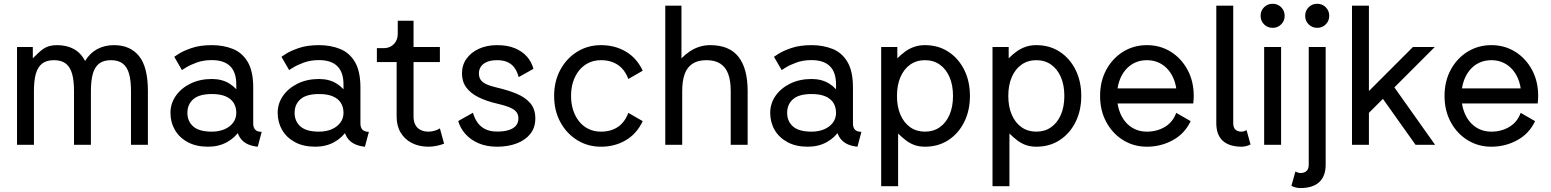

<svg xmlns="http://www.w3.org/2000/svg" viewBox="-20 -752 8056 997"><path d="M364.3 0H452.1V-279.3Q452.1 -333 461.9 -368.4Q471.7 -403.8 494.4 -421.6Q517.1 -439.5 556.2 -439.5Q595.2 -439.5 617.9 -421.6Q640.6 -403.8 650.4 -368.4Q660.2 -333 660.2 -279.3V0H748V-279.3Q748 -403.8 702.1 -460.7Q656.2 -517.6 571.8 -517.6Q522.9 -517.6 484.6 -496.8Q446.3 -476.1 421.9 -435.5Q399.9 -477.5 363 -497.6Q326.2 -517.6 275.9 -517.6Q252.9 -517.6 236.1 -512.7Q219.2 -507.8 205.8 -498.8Q192.4 -489.7 179.2 -477.3Q166 -464.8 150.4 -449.2V-507.8H68.4V0H156.2V-279.3Q156.2 -333 166 -368.4Q175.8 -403.8 198.5 -421.6Q221.2 -439.5 260.3 -439.5Q299.3 -439.5 322 -421.6Q344.7 -403.8 354.5 -368.4Q364.3 -333 364.3 -279.3Z M1060.5 9.8Q1115.7 9.8 1158.7 -13.9Q1201.7 -37.6 1226.3 -77.4Q1251 -117.2 1251 -166Q1251 -214.8 1230.2 -254.6Q1209.5 -294.4 1171.1 -318.1Q1132.8 -341.8 1080.1 -341.8Q1018.1 -341.8 969.5 -318.1Q920.9 -294.4 893.1 -254.6Q865.2 -214.8 865.2 -166Q865.2 -117.2 888.2 -77.4Q911.1 -37.6 954.8 -13.9Q998.5 9.8 1060.5 9.8ZM1207 -166Q1207 -136.7 1190.4 -114.7Q1173.8 -92.8 1145.3 -80.6Q1116.7 -68.4 1080.1 -68.4Q1014.2 -68.4 983.6 -95.2Q953.1 -122.1 953.1 -166Q953.1 -210 983.6 -236.8Q1014.2 -263.7 1080.1 -263.7Q1124 -263.7 1152.1 -251.5Q1180.2 -239.3 1193.6 -217.3Q1207 -195.3 1207 -166ZM1294.9 -110.8V-296.9Q1294.9 -382.3 1266.4 -430.4Q1237.8 -478.5 1189 -498Q1140.1 -517.6 1080.1 -517.6Q1018.1 -517.6 974.4 -502.4Q930.7 -487.3 907.7 -472.2Q884.8 -457 884.8 -457L924.8 -388.2Q924.8 -388.2 945.3 -401.1Q965.8 -414.1 1000.7 -427Q1035.6 -439.9 1079.6 -439.9Q1110.4 -439.9 1134 -432.4Q1157.7 -424.8 1174.1 -409.2Q1190.4 -393.6 1198.7 -369.6Q1207 -345.7 1207 -312.5V-228.5L1216.8 -219.2V-125L1207 -110.8Q1207 -82.5 1214.6 -61Q1222.2 -39.6 1236.3 -24.7Q1250.5 -9.8 1271.2 -1.2Q1292 7.3 1318.4 9.8L1338.9 -67.4Q1316.9 -67.4 1305.9 -78.1Q1294.9 -88.9 1294.9 -110.8Z M1617.2 9.8Q1672.4 9.8 1715.3 -13.9Q1758.3 -37.6 1783 -77.4Q1807.6 -117.2 1807.6 -166Q1807.6 -214.8 1786.9 -254.6Q1766.1 -294.4 1727.8 -318.1Q1689.5 -341.8 1636.7 -341.8Q1574.7 -341.8 1526.1 -318.1Q1477.5 -294.4 1449.7 -254.6Q1421.9 -214.8 1421.9 -166Q1421.9 -117.2 1444.8 -77.4Q1467.8 -37.6 1511.5 -13.9Q1555.2 9.8 1617.2 9.8ZM1763.7 -166Q1763.7 -136.7 1747.1 -114.7Q1730.5 -92.8 1701.9 -80.6Q1673.3 -68.4 1636.7 -68.4Q1570.8 -68.4 1540.3 -95.2Q1509.8 -122.1 1509.8 -166Q1509.8 -210 1540.3 -236.8Q1570.8 -263.7 1636.7 -263.7Q1680.7 -263.7 1708.7 -251.5Q1736.8 -239.3 1750.2 -217.3Q1763.7 -195.3 1763.7 -166ZM1851.6 -110.8V-296.9Q1851.6 -382.3 1823 -430.4Q1794.4 -478.5 1745.6 -498Q1696.8 -517.6 1636.7 -517.6Q1574.7 -517.6 1531 -502.4Q1487.3 -487.3 1464.4 -472.2Q1441.4 -457 1441.4 -457L1481.4 -388.2Q1481.4 -388.2 1502 -401.1Q1522.5 -414.1 1557.4 -427Q1592.3 -439.9 1636.2 -439.9Q1667 -439.9 1690.7 -432.4Q1714.4 -424.8 1730.7 -409.2Q1747.1 -393.6 1755.4 -369.6Q1763.7 -345.7 1763.7 -312.5V-228.5L1773.4 -219.2V-125L1763.7 -110.8Q1763.7 -82.5 1771.2 -61Q1778.8 -39.6 1793 -24.7Q1807.1 -9.8 1827.9 -1.2Q1848.6 7.3 1875 9.8L1895.5 -67.4Q1873.5 -67.4 1862.5 -78.1Q1851.6 -88.9 1851.6 -110.8Z M1972.2 -502H1937V-429.7H2039.6V-146.5Q2039.6 -98.1 2060.8 -63Q2082 -27.8 2119.4 -9Q2156.7 9.8 2205.6 9.8Q2226.1 9.8 2247.8 5.1Q2269.5 0.5 2286.1 -5.9L2264.2 -85.4Q2254.9 -78.6 2238 -73.5Q2221.2 -68.4 2205.6 -68.4Q2180.7 -68.4 2163.1 -77.6Q2145.5 -86.9 2136.5 -104.2Q2127.4 -121.6 2127.4 -146.5V-429.7H2264.2V-507.8H2127.4V-644.5H2045.4V-577.1Q2045.4 -555.2 2036.4 -538.3Q2027.3 -521.5 2010.7 -511.7Q1994.1 -502 1972.2 -502Z M2561.5 -517.6Q2508.3 -517.6 2467 -498.8Q2425.8 -480 2402.3 -447Q2378.9 -414.1 2378.9 -371.1Q2378.9 -328.6 2400.9 -298.3Q2422.9 -268.1 2463.6 -247.6Q2504.4 -227.1 2561.5 -213.9Q2588.4 -207.5 2608.9 -200.9Q2629.4 -194.3 2643.6 -185.8Q2657.7 -177.2 2664.8 -165.5Q2671.9 -153.8 2671.9 -137.2Q2671.9 -115.2 2659.7 -100.1Q2647.5 -85 2622.8 -76.9Q2598.1 -68.8 2561.5 -68.8Q2524.9 -68.8 2499.8 -81.5Q2474.6 -94.2 2459.2 -116.2Q2443.8 -138.2 2436 -166.5L2359.4 -123.5Q2369.1 -88.4 2395.3 -57.9Q2421.4 -27.3 2463.4 -8.8Q2505.4 9.8 2561.5 9.8Q2617.7 9.8 2662.6 -7.1Q2707.5 -23.9 2733.6 -56.6Q2759.8 -89.4 2759.8 -137.2Q2759.8 -185.1 2734.1 -215.6Q2708.5 -246.1 2663.6 -264.9Q2618.7 -283.7 2561.5 -296.9Q2525.9 -305.2 2505.1 -314.9Q2484.4 -324.7 2475.6 -338.1Q2466.8 -351.6 2466.8 -371.1Q2466.8 -390.6 2477.1 -406Q2487.3 -421.4 2508.3 -430.4Q2529.3 -439.5 2561.5 -439.5Q2593.8 -439.5 2616 -429.2Q2638.2 -418.9 2652.1 -399.4Q2666 -379.9 2673.3 -351.6L2750 -394.5Q2740.7 -430.2 2716.6 -457.8Q2692.4 -485.4 2653.8 -501.5Q2615.2 -517.6 2561.5 -517.6Z M2945.3 -253.9Q2945.3 -294.4 2956.3 -328.1Q2967.3 -361.8 2987.8 -387Q3008.3 -412.1 3036.9 -425.8Q3065.4 -439.5 3100.6 -439.5Q3152.3 -439.5 3188.5 -415Q3224.6 -390.6 3242.7 -341.8L3317.4 -384.8Q3287.1 -450.2 3230.2 -483.9Q3173.3 -517.6 3100.6 -517.6Q3032.2 -517.6 2977.1 -483.4Q2921.9 -449.2 2889.6 -389.6Q2857.4 -330.1 2857.4 -253.9Q2857.4 -177.7 2889.6 -118.2Q2921.9 -58.6 2977.1 -24.4Q3032.2 9.8 3100.6 9.8Q3173.3 9.8 3230.2 -24.2Q3287.1 -58.1 3317.4 -123L3242.7 -166Q3224.6 -117.2 3188.5 -92.8Q3152.3 -68.4 3100.6 -68.4Q3065.4 -68.4 3036.9 -82Q3008.3 -95.7 2987.8 -120.8Q2967.3 -146 2956.3 -179.9Q2945.3 -213.9 2945.3 -253.9Z M3774.4 0H3862.3V-279.3Q3862.3 -396.5 3814.7 -457Q3767.1 -517.6 3668 -517.6Q3637.7 -517.6 3611.3 -509Q3585 -500.5 3562.3 -485.4Q3539.6 -470.2 3518.6 -449.2V-722.7H3434.6V0H3522.5V-279.3Q3522.5 -333 3535.6 -368.4Q3548.8 -403.8 3576.7 -421.6Q3604.5 -439.5 3648.4 -439.5Q3692.4 -439.5 3720.2 -421.6Q3748 -403.8 3761.2 -368.4Q3774.4 -333 3774.4 -279.3Z M4174.8 9.8Q4230 9.8 4272.9 -13.9Q4315.9 -37.6 4340.6 -77.4Q4365.2 -117.2 4365.2 -166Q4365.2 -214.8 4344.5 -254.6Q4323.7 -294.4 4285.4 -318.1Q4247.1 -341.8 4194.3 -341.8Q4132.3 -341.8 4083.7 -318.1Q4035.2 -294.4 4007.3 -254.6Q3979.5 -214.8 3979.5 -166Q3979.5 -117.2 4002.4 -77.4Q4025.4 -37.6 4069.1 -13.9Q4112.8 9.8 4174.8 9.8ZM4321.3 -166Q4321.3 -136.7 4304.7 -114.7Q4288.1 -92.8 4259.5 -80.6Q4231 -68.4 4194.3 -68.4Q4128.4 -68.4 4097.9 -95.2Q4067.4 -122.1 4067.4 -166Q4067.4 -210 4097.9 -236.8Q4128.4 -263.7 4194.3 -263.7Q4238.3 -263.7 4266.4 -251.5Q4294.4 -239.3 4307.9 -217.3Q4321.3 -195.3 4321.3 -166ZM4409.2 -110.8V-296.9Q4409.2 -382.3 4380.6 -430.4Q4352.1 -478.5 4303.2 -498Q4254.4 -517.6 4194.3 -517.6Q4132.3 -517.6 4088.6 -502.4Q4044.9 -487.3 4022 -472.2Q3999 -457 3999 -457L4039.1 -388.2Q4039.1 -388.2 4059.6 -401.1Q4080.1 -414.1 4115 -427Q4149.9 -439.9 4193.8 -439.9Q4224.6 -439.9 4248.3 -432.4Q4272 -424.8 4288.3 -409.2Q4304.7 -393.6 4313 -369.6Q4321.3 -345.7 4321.3 -312.5V-228.5L4331.1 -219.2V-125L4321.3 -110.8Q4321.3 -82.5 4328.9 -61Q4336.4 -39.6 4350.6 -24.7Q4364.7 -9.8 4385.5 -1.2Q4406.2 7.3 4432.6 9.8L4453.1 -67.4Q4431.2 -67.4 4420.2 -78.1Q4409.2 -88.9 4409.2 -110.8Z M4637.7 -253.9Q4637.7 -310.1 4655.8 -351.8Q4673.8 -393.6 4706.5 -416.5Q4739.3 -439.5 4783.2 -439.5Q4827.1 -439.5 4859.9 -416.5Q4892.6 -393.6 4910.6 -351.8Q4928.7 -310.1 4928.7 -253.9Q4928.7 -197.8 4910.6 -156Q4892.6 -114.3 4859.9 -91.3Q4827.1 -68.4 4783.2 -68.4Q4739.3 -68.4 4706.5 -91.3Q4673.8 -114.3 4655.8 -156Q4637.7 -197.8 4637.7 -253.9ZM4555.7 -425.8V214.8H4643.6V-58.6Q4664.6 -38.1 4684.8 -22.7Q4705.1 -7.3 4729 1.2Q4752.9 9.8 4783.2 9.8Q4852.1 9.8 4904.5 -24.4Q4957 -58.6 4986.8 -118.2Q5016.6 -177.7 5016.6 -253.9Q5016.6 -330.1 4986.8 -389.6Q4957 -449.2 4904.5 -483.4Q4852.1 -517.6 4783.2 -517.6Q4752.9 -517.6 4728 -509Q4703.1 -500.5 4681.9 -485.4Q4660.6 -470.2 4639.6 -449.2V-507.8H4555.7Q4555.7 -507.8 4555.7 -497.8Q4555.7 -487.8 4555.7 -469.2Q4555.7 -450.7 4555.7 -425.8Z M5215.8 -253.9Q5215.8 -310.1 5233.9 -351.8Q5252 -393.6 5284.7 -416.5Q5317.4 -439.5 5361.3 -439.5Q5405.3 -439.5 5438 -416.5Q5470.7 -393.6 5488.8 -351.8Q5506.8 -310.1 5506.8 -253.9Q5506.8 -197.8 5488.8 -156Q5470.7 -114.3 5438 -91.3Q5405.3 -68.4 5361.3 -68.4Q5317.4 -68.4 5284.7 -91.3Q5252 -114.3 5233.9 -156Q5215.8 -197.8 5215.8 -253.9ZM5133.8 -425.8V214.8H5221.7V-58.6Q5242.7 -38.1 5262.9 -22.7Q5283.2 -7.3 5307.1 1.2Q5331.1 9.8 5361.3 9.8Q5430.2 9.8 5482.7 -24.4Q5535.2 -58.6 5564.9 -118.2Q5594.7 -177.7 5594.7 -253.9Q5594.7 -330.1 5564.9 -389.6Q5535.2 -449.2 5482.7 -483.4Q5430.2 -517.6 5361.3 -517.6Q5331.1 -517.6 5306.2 -509Q5281.2 -500.5 5260 -485.4Q5238.8 -470.2 5217.8 -449.2V-507.8H5133.8Q5133.8 -507.8 5133.8 -497.8Q5133.8 -487.8 5133.8 -469.2Q5133.8 -450.7 5133.8 -425.8Z M5728.5 -293V-214.8H6087.9L6122.1 -293ZM6087.9 -166Q6069.8 -117.2 6028.6 -92.8Q5987.3 -68.4 5935.5 -68.4Q5900.4 -68.4 5871.8 -82Q5843.3 -95.7 5822.8 -120.8Q5802.2 -146 5791.3 -179.9Q5780.3 -213.9 5780.3 -253.9Q5780.3 -294.4 5791.3 -328.1Q5802.2 -361.8 5822.8 -387Q5843.3 -412.1 5871.8 -425.8Q5900.4 -439.5 5935.5 -439.5Q5970.7 -439.5 5999.3 -425.8Q6027.8 -412.1 6048.3 -387Q6068.8 -361.8 6079.8 -328.1Q6090.8 -294.4 6090.8 -253.9Q6090.8 -243.7 6090.1 -234.1Q6089.4 -224.6 6087.9 -214.8H6176.3Q6177.2 -224.6 6178 -234.4Q6178.7 -244.1 6178.7 -253.9Q6178.7 -330.1 6146.5 -389.6Q6114.3 -449.2 6059.3 -483.4Q6004.4 -517.6 5935.5 -517.6Q5867.2 -517.6 5812 -483.4Q5756.8 -449.2 5724.6 -389.6Q5692.4 -330.1 5692.4 -253.9Q5692.4 -177.7 5724.6 -118.2Q5756.8 -58.6 5812 -24.4Q5867.2 9.8 5935.5 9.8Q6008.3 9.8 6070.3 -24.2Q6132.3 -58.1 6162.6 -123Z M6453.1 -76.2Q6448.7 -73.7 6441.2 -71Q6433.6 -68.4 6427.7 -68.4Q6417 -68.4 6408.7 -71Q6400.4 -73.7 6394.8 -79.3Q6389.2 -85 6386.5 -93.3Q6383.8 -101.6 6383.8 -112.3V-214.8V-282.2V-722.7H6295.9V-282.2V-214.8V-112.3Q6295.9 -81.1 6304.7 -58.1Q6313.5 -35.2 6330.6 -20Q6347.7 -4.9 6372.1 2.4Q6396.5 9.8 6427.7 9.8Q6439.5 9.8 6452.6 6.3Q6465.8 2.9 6473.6 -2Z M6544.4 0H6632.3V-507.8H6544.4ZM6525.9 -669.9Q6525.9 -643.6 6543.9 -625.5Q6562 -607.4 6588.4 -607.4Q6614.7 -607.4 6632.8 -625.5Q6650.9 -643.6 6650.9 -669.9Q6650.9 -696.3 6632.8 -714.4Q6614.7 -732.4 6588.4 -732.4Q6562 -732.4 6543.9 -714.4Q6525.9 -696.3 6525.9 -669.9Z M6706.5 138.7 6686 212.9Q6694.3 217.8 6707.3 221.2Q6720.2 224.6 6731.9 224.6Q6763.2 224.6 6787.6 217.3Q6812 210 6829.1 194.8Q6846.2 179.7 6855 156.7Q6863.8 133.8 6863.8 102.5V0V-67.4V-507.8H6775.9V-67.4V0V102.5Q6775.9 113.3 6773.2 121.6Q6770.5 129.9 6764.9 135.5Q6759.3 141.1 6751.2 143.8Q6743.2 146.5 6731.9 146.5Q6726.1 146.5 6718.5 143.8Q6710.9 141.1 6706.5 138.7ZM6757.3 -669.9Q6757.3 -643.6 6775.4 -625.5Q6793.5 -607.4 6819.8 -607.4Q6846.2 -607.4 6864.3 -625.5Q6882.3 -643.6 6882.3 -669.9Q6882.3 -696.3 6864.3 -714.4Q6846.2 -732.4 6819.8 -732.4Q6793.5 -732.4 6775.4 -714.4Q6757.3 -696.3 6757.3 -669.9Z M7135.7 -274.4 7330.6 0H7432.1L7189 -342.8ZM7088.4 -166 7430.2 -507.8Q7419.4 -507.8 7404.5 -507.8Q7389.6 -507.8 7373.5 -507.8Q7357.4 -507.8 7342.8 -507.8Q7328.1 -507.8 7316.9 -507.8L7088.4 -279.3V-722.7H7000.5V0H7088.4Z M7517.1 -293V-214.8H7876.5L7910.6 -293ZM7876.5 -166Q7858.4 -117.2 7817.1 -92.8Q7775.9 -68.4 7724.1 -68.4Q7689 -68.4 7660.4 -82Q7631.8 -95.7 7611.3 -120.8Q7590.8 -146 7579.8 -179.9Q7568.8 -213.9 7568.8 -253.9Q7568.8 -294.4 7579.8 -328.1Q7590.8 -361.8 7611.3 -387Q7631.8 -412.1 7660.4 -425.8Q7689 -439.5 7724.1 -439.5Q7759.3 -439.5 7787.8 -425.8Q7816.4 -412.1 7836.9 -387Q7857.4 -361.8 7868.4 -328.1Q7879.4 -294.4 7879.4 -253.9Q7879.4 -243.7 7878.7 -234.1Q7877.9 -224.6 7876.5 -214.8H7964.8Q7965.8 -224.6 7966.6 -234.4Q7967.3 -244.1 7967.3 -253.9Q7967.3 -330.1 7935.1 -389.6Q7902.8 -449.2 7847.9 -483.4Q7793 -517.6 7724.1 -517.6Q7655.8 -517.6 7600.6 -483.4Q7545.4 -449.2 7513.2 -389.6Q7481 -330.1 7481 -253.9Q7481 -177.7 7513.2 -118.2Q7545.4 -58.6 7600.6 -24.4Q7655.8 9.8 7724.1 9.8Q7796.9 9.8 7858.9 -24.2Q7920.9 -58.1 7951.2 -123Z"/></svg>

Font: Giphurs
Style: Regular
Weight: 400
Version: Version 2.010